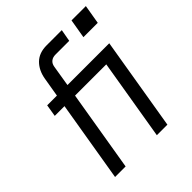

<svg xmlns="http://www.w3.org/2000/svg" viewBox="-202 -872 1004 1004"><g transform="rotate(-45 300.0 -370.0)"><path d="M146 -449H74L85 -516H157L175 -623Q184 -676 216.5 -708Q249 -740 305 -740H417L405 -673H303Q283 -673 270 -662.5Q257 -652 254 -632L235 -516H544L458 0H380L455 -449H224L149 0H71ZM595 -740 577 -634H471L489 -740Z"/></g></svg>

Font: iA Writer Mono V
Style: Regular
Weight: 400
Italic angle: -9.5°
Designer: Mike Abbink, Paul van der Laan, Pieter van Rosmalen
Foundry: Bold Monday
Version: Version 2.000